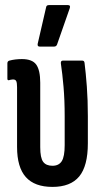

<svg xmlns="http://www.w3.org/2000/svg" viewBox="-20 -728 402 754"><path d="M186 6Q116 6 81.5 -32.5Q47 -71 47 -151V-385Q47 -402 44 -409Q41 -416 31 -416Q27 -416 22.5 -415Q18 -414 15 -413Q9 -412 9 -419V-479Q9 -488 17 -490Q28 -493 40.5 -494.5Q53 -496 66 -496Q107 -496 122.5 -474Q138 -452 138 -403V-150Q138 -108 149.5 -92.5Q161 -77 186 -77Q211 -77 222.5 -95Q234 -113 234 -158V-272Q234 -335 229.5 -387Q225 -439 219 -479Q218 -490 227 -490H303Q311 -490 312 -481Q317 -442 321 -388.5Q325 -335 325 -272V-165Q325 -76 291 -35Q257 6 186 6ZM136 -545Q126 -545 128 -556L161 -699Q162 -708 172 -708H247Q258 -708 254 -696L204 -553Q201 -545 192 -545Z"/></svg>

Font: Sofia Sans Extra Condensed SemiBold
Style: Regular
Weight: 600
Designer: Botio Nikoltchev, Ani Petrova
Foundry: lettersoup
Version: Version 4.101